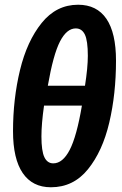

<svg xmlns="http://www.w3.org/2000/svg" viewBox="-20 -776 517 811"><path d="M470 -520Q470 -379 441.5 -258Q413 -137 351.5 -61Q290 15 195 15Q117 15 76 -45Q35 -105 35 -222Q35 -358 64.5 -480Q94 -602 156 -679Q218 -756 310 -756Q389 -756 429.5 -696.5Q470 -637 470 -520ZM182 -414H339Q351 -491 351 -540Q351 -604 338.5 -630Q326 -656 300 -656Q262 -656 233.5 -601Q205 -546 182 -414ZM166 -330Q155 -252 155 -200Q155 -138 167.5 -112Q180 -86 205 -86Q245 -86 274.5 -143Q304 -200 326 -330Z"/></svg>

Font: Fira Sans Compressed SemiBold
Style: Italic
Weight: 600
Width: 1
Italic angle: -8°
Designer: bBox Type GmbH & Carrois Corporate GbR & Edenspiekermann AG
Foundry: bBox Type GmbH & Carrois Corporate GbR & Edenspiekermann AG
Version: Version 4.301